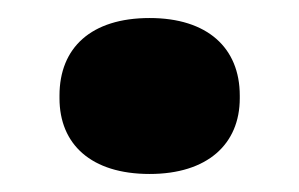

<svg xmlns="http://www.w3.org/2000/svg" viewBox="-20 -184 332 213"><path d="M46 -78V-75C46 -24 81 9 146 9C210 9 246 -24 246 -75V-78C246 -131 210 -164 146 -164C81 -164 46 -131 46 -78Z"/></svg>

Font: LT Wave Black
Style: Regular
Weight: 900
Designer: Daniel Lyons
Version: Version 2.5 (Glyphs App)